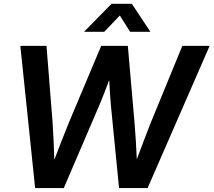

<svg xmlns="http://www.w3.org/2000/svg" viewBox="-20 -962 1092 982"><path d="M159.7 0 84 -727.5H217.8L249 -335.4Q252 -287.6 254.2 -240Q256.3 -192.4 257.8 -144.5Q275.9 -192.4 294.4 -240Q313 -287.6 332.5 -335.4L497.6 -727.5H633.8L668 -335.4Q671.9 -288.1 674.8 -241Q677.7 -193.8 679.7 -147Q696.8 -193.8 714.8 -241Q732.9 -288.1 751.5 -335.4L912.6 -727.5H1052.2L734.9 0H588.9L547.4 -420.9Q544.4 -450.7 542.5 -483.6Q540.5 -516.6 538.6 -552.7Q524.9 -516.6 512.2 -483.6Q499.5 -450.7 486.8 -420.9L306.2 0ZM513.2 -799.3H410.2V-799.8L550.3 -942.4H654.3L749 -799.8V-799.3H645.5L592.8 -882.8Z"/></svg>

Font: Inter Display SemiBold
Style: Italic
Weight: 600
Italic angle: -9.39999°
Designer: Rasmus Andersson
Foundry: rsms
Version: Version 4.000;git-a52131595